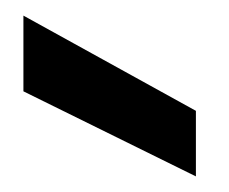

<svg xmlns="http://www.w3.org/2000/svg" viewBox="-20 -816 294 246"><path d="M10 -796 231 -674V-590L10 -699Z"/></svg>

Font: Parkinsans Medium
Style: Regular
Weight: 500
Designer: Red Stone, Indian Type Foundry
Foundry: Indian Type Foundry
Version: Version 1.000